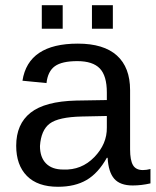

<svg xmlns="http://www.w3.org/2000/svg" viewBox="-20 -705 596 735"><path d="M202 10Q124 10 83 -31.5Q42 -73 42 -147Q42 -230 97 -273.5Q152 -317 271 -320L389 -322V-351Q389 -415 362 -443Q335 -471 276 -471Q217 -471 190 -451.5Q163 -432 158 -387L66 -396Q88 -538 278 -538Q377 -538 427.5 -492.5Q478 -447 478 -360V-133Q478 -92 489 -73Q500 -54 527 -54Q541 -54 556 -58V-3Q521 5 488 5Q440 5 417.5 -20.5Q395 -46 392 -101H389Q356 -42 311.5 -16Q267 10 202 10ZM222 -56Q292 -53 341 -103.5Q390 -154 389 -217V-261L293 -259Q204 -257 170.5 -232Q137 -207 133 -146Q133 -103 156 -79.5Q179 -56 222 -56ZM412 -595H332V-685H412ZM220 -595H140V-685H220Z"/></svg>

Font: Libra Sans
Style: Regular
Weight: 400
Foundry: Context Ltd
Version: Version 1.002